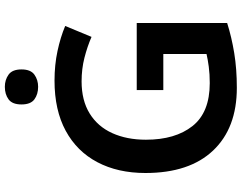

<svg xmlns="http://www.w3.org/2000/svg" viewBox="-120 -844 974 773"><g transform="rotate(-90 366.5 -457.0)"><path d="M391 -393H661V-29Q604 -11 540 -0.5Q476 10 400 10Q238 10 147.5 -85.5Q57 -181 57 -358Q57 -469 100.5 -551.5Q144 -634 227 -679Q310 -724 429 -724Q492 -724 548 -712Q604 -700 649 -681L605 -575Q566 -592 521 -603.5Q476 -615 426 -615Q349 -615 296.5 -582.5Q244 -550 217.5 -491.5Q191 -433 191 -356Q191 -238 246 -168.5Q301 -99 419 -99Q455 -99 485 -103Q515 -107 536 -112V-286H391ZM404 -924Q432 -924 453 -909Q474 -894 474 -857Q474 -820 453 -805Q432 -790 404 -790Q374 -790 353.5 -805Q333 -820 333 -857Q333 -894 353.5 -909Q374 -924 404 -924Z"/></g></svg>

Font: Noto Sans Cherokee SemiBold
Style: Regular
Weight: 600
Designer: Monotype Design Team
Foundry: Monotype Imaging Inc.
Version: Version 2.001; ttfautohint (v1.8.4.7-5d5b)